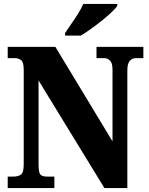

<svg xmlns="http://www.w3.org/2000/svg" viewBox="-20 -951 752 971"><path d="M19 0V-58H48Q72 -58 86 -68Q100 -78 100 -120V-598Q100 -637 86.5 -647Q73 -657 56 -657H19V-714H260L549 -236V-598Q549 -632 536.5 -644.5Q524 -657 507 -657H468V-714H705V-657H668Q648 -657 636 -643Q624 -629 624 -594V0H508L175 -544V-120Q175 -78 184.5 -68Q194 -58 217 -58H255V0ZM309 -784Q322 -804 340 -829.5Q358 -855 375 -882Q392 -909 401 -931H573V-921Q564 -908 543.5 -888.5Q523 -869 495.5 -847Q468 -825 440 -805Q412 -785 389 -771H309Z"/></svg>

Font: Noto Serif Thai Condensed Black
Style: Regular
Weight: 900
Width: 3
Designer: Monotype Design Team
Foundry: Monotype Imaging Inc.
Version: Version 2.002; ttfautohint (v1.8.4.7-5d5b)